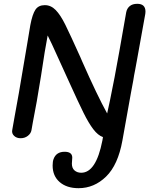

<svg xmlns="http://www.w3.org/2000/svg" viewBox="-20 -734 785 1007"><path d="M743 -673Q743 -665 742 -661L700 -428Q695 -397 689 -368Q683 -339 679 -312L667 -248L622 3Q599 131 536.5 192Q474 253 392 253Q330 253 293 221Q256 189 256 134Q256 113 261 100Q275 62 319 62Q359 62 359 93Q359 100 358 108Q357 116 357 124Q357 148 371 160Q385 172 406 172Q484 172 517 3L520 -15Q494 -24 469.5 -56Q445 -88 418 -142.5Q391 -197 343 -303L292 -415Q244 -522 230 -548Q216 -477 195 -335Q172 -190 152 -91L145 -51Q142 -34 126 -21.5Q110 -9 88 -9Q67 -9 54 -21.5Q41 -34 44 -51Q48 -76 56 -119Q82 -260 95 -341L124 -512L139 -602Q150 -660 166 -683.5Q182 -707 215 -707Q247 -707 272 -681.5Q297 -656 322.5 -604.5Q348 -553 402 -433L411 -412Q490 -233 542 -139Q553 -185 581 -329Q600 -428 642 -670Q646 -690 660.5 -702Q675 -714 700 -714Q743 -714 743 -673Z"/></svg>

Font: Mali Medium
Style: Italic
Weight: 500
Italic angle: -10°
Version: Version 1.000; ttfautohint (v1.6)